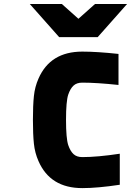

<svg xmlns="http://www.w3.org/2000/svg" viewBox="-20 -937 707 967"><path d="M472 -750H278L130.2 -916.7H291.7L375 -842.4L458.3 -916.7H619.8ZM173.8 -541Q233.1 -677.1 394.5 -677.1Q468.1 -677.1 576.8 -665.4V-509.1Q466.8 -520.8 394.5 -520.8Q366.5 -520.8 350.3 -505.9Q334 -490.9 323.6 -460.3Q312.5 -426.4 312.5 -333.3Q312.5 -240.2 323.6 -206.4Q334 -175.8 350.3 -160.8Q366.5 -145.8 394.5 -145.8Q470.7 -145.8 583.3 -162.8V-6.5Q471.4 10.4 394.5 10.4Q233.1 10.4 173.8 -125.7Q155.6 -166.7 150.7 -213.5Q145.8 -260.4 145.8 -333.3Q145.8 -406.2 150.7 -453.1Q155.6 -500 173.8 -541Z"/></svg>

Font: Monoid
Style: Bold
Weight: 700
Width: 4
Designer: Andreas Larsen (@larsenwork)
Version: Version 0.61